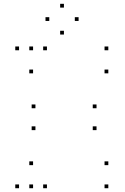

<svg xmlns="http://www.w3.org/2000/svg" viewBox="-20 -986 660 1016"><path d="M228.4 -720V-740H208.4V-720ZM80.8 -720V-740H60.8V-720ZM80.8 10V-10H60.8V10ZM228.4 10V-10H208.4V10ZM155 -112.1V-132.1H135V-112.1ZM155 10V-10H135V10ZM553.2 10V-10H533.2V10ZM553.2 -112.1V-132.1H533.2V-112.1ZM167.5 -413.2V-433.2H147.5V-413.2ZM167.5 -297.4V-317.4H147.5V-297.4ZM490.8 -297.4V-317.4H470.8V-297.4ZM490.8 -413.2V-433.2H470.8V-413.2ZM553.2 -720V-740H533.2V-720ZM155 -720V-740H135V-720ZM155 -597.9V-617.9H135V-597.9ZM553.2 -597.9V-617.9H533.2V-597.9ZM395.9 -875.1V-895.1H375.9V-875.1ZM318.3 -945.8V-965.8H298.3V-945.8ZM240.8 -875.1V-895.1H220.8V-875.1ZM318.3 -803.2V-823.2H298.3V-803.2Z"/></svg>

Font: Monaspace Neon Dots Var
Style: Regular
Weight: 400
Designer: Riley Cran and the Lettermatic Team
Version: Version 1.100 (Monaspace Neon Dots)